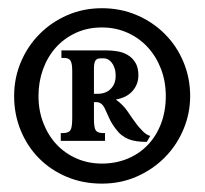

<svg xmlns="http://www.w3.org/2000/svg" viewBox="-20 -794 489 458"><path d="M223.1 -774.4Q268.1 -774.4 306.6 -757.8Q345.2 -741.2 373.5 -712.6Q401.9 -684.1 417.7 -646Q433.6 -607.9 433.6 -564.9Q433.6 -523.4 417.7 -485.6Q401.9 -447.8 373.5 -418.9Q345.2 -390.1 306.6 -373Q268.1 -356 223.1 -356Q177.7 -356 139.4 -372.1Q101.1 -388.2 73.2 -416.3Q45.4 -444.3 29.5 -482.7Q13.7 -521 13.7 -564.9Q13.7 -607.9 29.8 -646Q45.9 -684.1 74.2 -712.6Q102.5 -741.2 140.6 -757.8Q178.7 -774.4 223.1 -774.4ZM223.1 -728.5Q189 -728.5 160.9 -715.6Q132.8 -702.6 113 -680.4Q93.3 -658.2 82.5 -628.4Q71.8 -598.6 71.8 -564.9Q71.8 -530.3 83.3 -500.7Q94.7 -471.2 114.7 -449.7Q134.8 -428.2 162.6 -416Q190.4 -403.8 223.1 -403.8Q256.3 -403.8 284.4 -415.5Q312.5 -427.2 332.8 -448.5Q353 -469.7 364.3 -499.5Q375.5 -529.3 375.5 -564.9Q375.5 -599.1 364.3 -628.9Q353 -658.7 332.8 -680.9Q312.5 -703.1 284.4 -715.8Q256.3 -728.5 223.1 -728.5ZM330.1 -455.6Q317.4 -455.6 306.6 -457Q295.9 -458.5 287.1 -461.9Q278.3 -465.3 270.5 -471.4Q262.7 -477.5 255.9 -486.8Q245.6 -500.5 240.5 -512.2Q235.4 -523.9 230 -535.2Q222.7 -550.3 210.4 -550.3H204.1V-511.2Q204.1 -491.7 207.5 -484.6Q210.9 -477.5 223.1 -476.6H230.5V-458H125V-476.6H131.8Q144.5 -477.1 148.4 -484.1Q152.3 -491.2 152.3 -512.7V-624Q152.3 -642.6 148.4 -648.9Q144.5 -655.3 134.8 -655.8H126.5V-673.8H233.4Q246.6 -673.8 260 -671.6Q273.4 -669.4 284.7 -662.8Q295.9 -656.2 303 -644.5Q310.1 -632.8 310.1 -614.3Q310.1 -592.8 296.1 -576.9Q282.2 -561 256.3 -556.6Q273.9 -543.9 284.7 -527.8Q295.4 -511.7 307.1 -496.1Q312.5 -489.3 320.6 -481Q328.6 -472.7 338.4 -469.7ZM214.8 -570.3Q233.4 -570.8 244.6 -582.5Q255.9 -594.2 255.9 -612.8Q255.9 -624.5 252.9 -632.6Q250 -640.6 245.8 -645.5Q241.7 -650.4 237.1 -652.6Q232.4 -654.8 228.5 -654.8H220.2Q210.4 -654.8 207.3 -648.9Q204.1 -643.1 204.1 -630.4V-570.3Z"/></svg>

Font: VarendraSemibold
Style: Regular
Weight: 600
Designer: Jacob Thomas
Foundry: Bangla Type Foundry
Version: Version 1.008